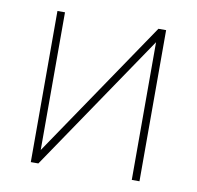

<svg xmlns="http://www.w3.org/2000/svg" viewBox="-65 -595 677 661"><g transform="rotate(10 273.5 -264.0)"><path d="M437 -528.3H463.9V0H437V-481.4L110.4 0H84V-528.3H110.4V-46.9Z"/></g></svg>

Font: Roboto Thin
Style: Regular
Weight: 250
Designer: Google
Version: Version 2.134; 2016